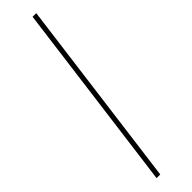

<svg xmlns="http://www.w3.org/2000/svg" viewBox="-276 -761 742 742"><g transform="rotate(-45 95.0 -390.0)"><path d="M158.2 -779.8 56.2 0H36.1L138.2 -779.8Z"/></g></svg>

Font: Cooper Hewitt
Style: Thin Italic
Weight: 702
Designer: Village Type and Design LLC
Foundry: Cooper Hewitt Smithsonian Design Museum
Version: 1.000